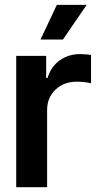

<svg xmlns="http://www.w3.org/2000/svg" viewBox="-20 -778 399 798"><path d="M47.4 0V-545.9H171.9V-454.1H177.7Q192.4 -502 229 -527.6Q265.6 -553.2 312.5 -553.2Q322.8 -553.2 336.2 -552.2Q349.6 -551.3 358.4 -549.8V-431.6Q350.1 -434.6 332.5 -436.5Q314.9 -438.5 298.8 -438.5Q245.6 -438.5 210.7 -405.5Q175.8 -372.6 175.8 -320.3V0ZM148.4 -613.8 216.3 -757.8H340.3L241.7 -613.8Z"/></svg>

Font: Inter Tight SemiBold
Style: Regular
Weight: 600
Designer: Rasmus Andersson
Foundry: rsms
Version: Version 3.004; ttfautohint (v1.8.4.7-5d5b)